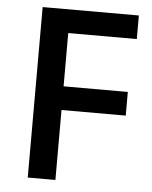

<svg xmlns="http://www.w3.org/2000/svg" viewBox="-52 -757 636 801"><g transform="rotate(5 266.0 -357.0)"><path d="M210 0H94.2V-713.9H497.1V-615.2H210V-392.1H479V-293H210Z"/></g></svg>

Font: Samim Medium FD
Style: Medium-FD
Weight: 500
Foundry: DejaVu fonts team - Redesigned by Saber Rastikerdar
Version: Version 4.0.5